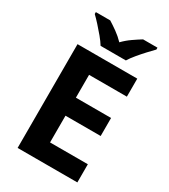

<svg xmlns="http://www.w3.org/2000/svg" viewBox="-223 -1039 1007 1144"><g transform="rotate(30 280.0 -467.0)"><path d="M501 0H90V-714H501V-590H241V-433H483V-309H241V-125H501ZM214 -774Q200 -797 177.5 -824Q155 -851 131.5 -877Q108 -903 89 -921V-934H188Q214 -918 244 -896.5Q274 -875 300 -848Q326 -875 357 -896.5Q388 -918 414 -934H513V-921Q495 -903 471 -877Q447 -851 424.5 -824Q402 -797 388 -774Z"/></g></svg>

Font: Noto Sans Telugu
Style: Bold
Weight: 700
Designer: Jelle Bosma - Monotype Design Team
Foundry: Monotype Imaging Inc.
Version: Version 2.005; ttfautohint (v1.8.4.7-5d5b)